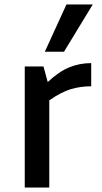

<svg xmlns="http://www.w3.org/2000/svg" viewBox="-20 -841 459 861"><path d="M91 0ZM389 -454Q340 -454 297 -441Q254 -428 201 -391V0H91V-543H175L194 -473Q244 -520 290.5 -539Q337 -558 389 -558ZM278 -821H396L267 -609H181Z"/></svg>

Font: Martel Sans SemiBold
Style: Regular
Weight: 600
Designer: Dan Reynolds and Mathieu Réguer
Foundry: Dan Reynolds and Mathieu Réguer
Version: Version 1.002; ttfautohint (v1.1) -l 5 -r 5 -G 72 -x 0 -D la